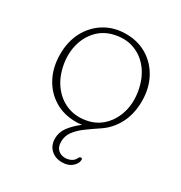

<svg xmlns="http://www.w3.org/2000/svg" viewBox="-157 -564 825 877"><g transform="rotate(30 256.0 -125.0)"><path d="M256.5 -452.5Q319 -452.5 367.5 -423Q416 -393.5 443.8 -341.5Q471.5 -289.5 471.5 -222.5Q471.5 -154.5 444.5 -103.2Q417.5 -52 372 -22Q338 0.5 309 21.8Q280 43 262 67Q244 91 244 122Q244 150 259.2 163.8Q274.5 177.5 296 177.5Q312 177.5 326.8 170.5Q341.5 163.5 349 147.5Q353 139.5 359.5 139.5Q367.5 139.5 366.5 149Q366 167.5 346.2 184.8Q326.5 202 294.5 202Q258 202 235.2 180.2Q212.5 158.5 212.5 123Q212.5 90.5 232 63.5Q251.5 36.5 288.5 7.5Q276.5 9.5 269.2 9.8Q262 10 255.5 10Q192.5 10 144 -19.8Q95.5 -49.5 68 -102Q40.5 -154.5 40.5 -222.5Q40.5 -289.5 68.2 -341.5Q96 -393.5 144.8 -423Q193.5 -452.5 256.5 -452.5ZM296 -19.5Q345.5 -28.5 380 -62.2Q414.5 -96 429 -146Q443.5 -196 433.5 -254Q423 -314 392.5 -355.5Q362 -397 317 -415.2Q272 -433.5 219 -423.5Q167 -414.5 132 -380.8Q97 -347 82.8 -297.5Q68.5 -248 78 -190.5Q89 -129 120.5 -87.2Q152 -45.5 197.5 -27.5Q243 -9.5 296 -19.5Z"/></g></svg>

Font: Fraunces 72pt S100 Thin
Style: Regular
Weight: 100
Version: Version 1.000; ttfautohint (v1.8.3)